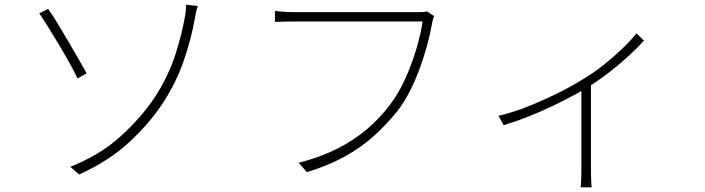

<svg xmlns="http://www.w3.org/2000/svg" viewBox="-20 -733 3020 822"><path d="M281 -19Q408 -69 496.5 -149.5Q585 -230 643 -317Q701 -407 730 -497Q759 -587 772 -663Q774 -671 775.5 -687.5Q777 -704 777 -713L827 -707Q822 -694 819 -679.5Q816 -665 815 -658Q799 -567 767 -474Q735 -381 680 -296Q621 -205 533 -124Q445 -43 319 14ZM186 -695Q202 -673 224.5 -636Q247 -599 271.5 -557.5Q296 -516 317 -479Q338 -442 351 -419L312 -397Q299 -425 277 -464.5Q255 -504 230 -545.5Q205 -587 183.5 -621.5Q162 -656 148 -676Z M1839 -664Q1835 -656 1833.5 -649.5Q1832 -643 1829 -629Q1822 -588 1808.5 -538.5Q1795 -489 1776 -437.5Q1757 -386 1733 -339.5Q1709 -293 1681 -257Q1635 -200 1581.5 -151.5Q1528 -103 1458 -64Q1388 -25 1294 4L1259 -36Q1354 -61 1425 -97Q1496 -133 1550.5 -179.5Q1605 -226 1647 -281Q1685 -330 1714 -394Q1743 -458 1762.5 -523.5Q1782 -589 1789 -641Q1775 -641 1732.5 -641Q1690 -641 1632 -641Q1574 -641 1510.5 -641Q1447 -641 1389.5 -641Q1332 -641 1292 -641Q1252 -641 1241 -641Q1215 -641 1195.5 -640.5Q1176 -640 1157 -639V-686Q1170 -685 1183 -683.5Q1196 -682 1211 -681.5Q1226 -681 1242 -681Q1251 -681 1282 -681Q1313 -681 1359 -681Q1405 -681 1457.5 -681Q1510 -681 1562.5 -681Q1615 -681 1660 -681Q1705 -681 1735.5 -681Q1766 -681 1774 -681Q1783 -681 1791 -681.5Q1799 -682 1808 -684Z M2114 -237Q2181 -253 2248.5 -280.5Q2316 -308 2375.5 -338Q2435 -368 2476 -394Q2523 -422 2565.5 -456Q2608 -490 2644 -524.5Q2680 -559 2705 -590L2737 -559Q2710 -529 2671.5 -493.5Q2633 -458 2587 -422.5Q2541 -387 2491 -356Q2461 -338 2423 -318Q2385 -298 2340 -276.5Q2295 -255 2243.5 -234.5Q2192 -214 2136 -197ZM2469 -375 2510 -391V-1Q2510 11 2510.5 25.5Q2511 40 2511.5 51.5Q2512 63 2513 69H2466Q2467 63 2467.5 51.5Q2468 40 2468.5 25.5Q2469 11 2469 -1Z"/></svg>

Font: Noto Sans KR ExtraLight
Style: Regular
Weight: 250
Designer: Ryoko NISHIZUKA  (kana, bopomofo & ideographs); Paul D. Hunt (Latin, Greek & Cyrillic); Sandoll Communications , Soo-you
Foundry: Adobe
Version: Version 2.004-H2;hotconv 1.0.118;makeotfexe 2.5.65603